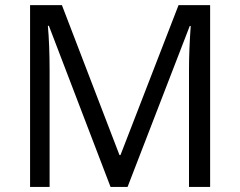

<svg xmlns="http://www.w3.org/2000/svg" viewBox="-20 -734 943 754"><path d="M414.1 0 171.9 -632.8H168Q174.8 -557.6 174.8 -454.1V0H98.1V-713.9H223.1L449.2 -125H453.1L681.2 -713.9H805.2V0H722.2V-460Q722.2 -539.1 729 -631.8H725.1L481 0Z"/></svg>

Font: f07869316
Style: Regular
Weight: 400
Foundry: Ascender Corporation
Version: Version 1.10